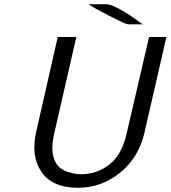

<svg xmlns="http://www.w3.org/2000/svg" viewBox="-20 -872 807 908"><path d="M399 -852H483Q525 -852 655 -757H588Q583 -757 571 -761.5Q559 -766 540 -775.5Q521 -785 506 -792.5Q491 -800 466.5 -813Q442 -826 431 -832ZM151 -248 253 -697H341L236 -239Q224 -188 229 -148Q240 -70 316 -55Q337 -48 363 -48Q439 -48 498 -94.5Q557 -141 579 -241L685 -697H767L663 -244Q636 -127 548 -55.5Q460 16 349 16Q228 16 176.5 -58.5Q125 -133 151 -248Z"/></svg>

Font: Coval
Style: Light Italic
Weight: 300
Foundry: Context Ltd
Version: Version 001.000